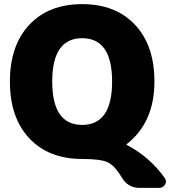

<svg xmlns="http://www.w3.org/2000/svg" viewBox="-20 -760 824 930"><path d="M233 -365Q233 -155 378 -155Q523 -155 523 -365Q523 -575 378 -575Q233 -575 233 -365ZM594 -58Q704 -1 778 102Q789 118 779.5 134Q770 150 751 150H655Q600 150 570 100Q534 40 499.5 25Q465 10 378 10Q216 10 122 -90Q28 -190 28 -365Q28 -540 122 -640Q216 -740 378 -740Q540 -740 634 -640Q728 -540 728 -365Q728 -167 594 -62Q593 -62 593 -60Q593 -58 594 -58Z"/></svg>

Font: Rounded Mplus 1c Black
Style: Regular
Weight: 900
Version: Version 1.059.20150529